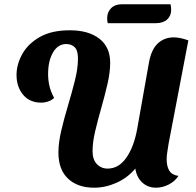

<svg xmlns="http://www.w3.org/2000/svg" viewBox="-20 -853 913 894"><path d="M418 21Q342 21 297 -21Q252 -63 252 -143Q252 -189 265.5 -246Q279 -303 297 -363Q315 -423 329 -479Q343 -535 343 -580Q343 -618 328 -633Q313 -648 288 -648Q250 -648 227 -609Q204 -570 204 -508Q204 -480 210 -453.5Q216 -427 232 -397Q219 -385 203 -380Q187 -375 173 -375Q118 -375 87.5 -412Q57 -449 57 -504Q57 -553 83.5 -601Q110 -649 165 -680.5Q220 -712 305 -712Q392 -712 442.5 -673Q493 -634 493 -561Q493 -516 480.5 -462Q468 -408 452 -352Q436 -296 423.5 -243.5Q411 -191 411 -149Q411 -110 431 -89Q451 -68 481 -68Q533 -68 568.5 -119Q604 -170 619 -254L674 -564Q685 -623 715 -651Q745 -679 789 -679Q818 -679 857 -665L765 -184Q761 -159 758.5 -142Q756 -125 756 -112Q756 -78 768.5 -58Q781 -38 811 -34Q794 -8 765 6.5Q736 21 707 21Q669 21 643 -2.5Q617 -26 610 -68Q574 -25 522.5 -2Q471 21 418 21ZM482 -745Q480 -751 479.5 -757.5Q479 -764 479 -769Q479 -796 497 -814.5Q515 -833 545 -833H774Q777 -821 777 -807Q777 -779 758 -762Q739 -745 705 -745Z"/></svg>

Font: Sansita Swashed SemiBold
Style: Regular
Weight: 600
Designer: Pablo Cosgaya
Foundry: Omnibus-Type
Version: Version 1.003; ttfautohint (v1.8.3)